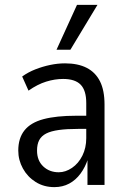

<svg xmlns="http://www.w3.org/2000/svg" viewBox="-20 -759 519 788"><path d="M203 9Q160 9 126.5 -12Q93 -33 74 -67.5Q55 -102 55 -141Q55 -192 80.5 -224Q106 -256 158.5 -270Q211 -284 293 -284H345V-230H301Q254 -230 221.5 -225.5Q189 -221 169.5 -211Q150 -201 141 -184Q132 -167 132 -141Q132 -100 157.5 -76Q183 -52 221 -52Q249 -52 275.5 -70Q302 -88 318 -120Q334 -152 334 -192V-336Q334 -388 311 -411.5Q288 -435 239 -435Q205 -435 169.5 -424Q134 -413 97 -387L71 -445Q96 -463 125.5 -474.5Q155 -486 186 -492.5Q217 -499 247 -499Q300 -499 336 -480.5Q372 -462 390.5 -425Q409 -388 409 -330V0H339V-107H341Q330 -73 310.5 -46.5Q291 -20 264 -5.5Q237 9 203 9ZM212 -555 296 -739H380L269 -555Z"/></svg>

Font: Nunito Sans 10pt Condensed
Style: Regular
Weight: 400
Width: 3
Designer: Vernon Adams
Foundry: Vernon Adams
Version: Version 3.101;gftools[0.9.27]